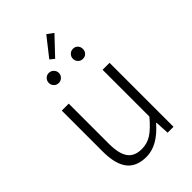

<svg xmlns="http://www.w3.org/2000/svg" viewBox="-270 -1017 1131 1131"><g transform="rotate(-45 295.0 -451.5)"><path d="M253 13Q170 13 131 -37.5Q92 -88 92 -192V-533H150V-199Q150 -116 177.5 -77.5Q205 -39 266 -39Q311 -39 348 -63Q385 -87 432 -143V-533H490V0H441L436 -88H433Q345 13 253 13ZM280 -776 253 -798 346 -916 385 -887ZM195 -660Q177 -660 165 -672.5Q153 -685 153 -702Q153 -719 165 -731.5Q177 -744 195 -744Q212 -744 224.5 -731.5Q237 -719 237 -702Q237 -685 224.5 -672.5Q212 -660 195 -660ZM425.5 -672Q414 -660 396 -660Q378 -660 366 -672.5Q354 -685 354 -702Q354 -719 366 -731.5Q378 -744 396 -744Q414 -744 425.5 -732Q437 -720 437 -702Q437 -684 425.5 -672Z"/></g></svg>

Font: Noto Sans Korean Light
Style: Regular
Weight: 300
Designer: Ryoko NISHIZUKA  (kana & ideographs); Paul D. Hunt (Latin, Greek & Cyrillic); Wenlong ZHANG  (bopomofo); Sandoll Communi
Foundry: Adobe Systems Incorporated
Version: Version 1.000;PS 1;hotconv 1.0.78;makeotf.lib2.5.61930